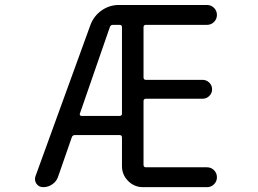

<svg xmlns="http://www.w3.org/2000/svg" viewBox="-20 -775 1040 774"><path d="M301.8 -316.4Q300.8 -313.5 302.7 -310.5Q304.7 -307.6 308.6 -307.6H461.9Q471.7 -307.6 471.7 -317.4V-665Q471.7 -674.8 461.9 -674.8H435.5Q425.8 -674.8 422.9 -666ZM344.7 -674.8Q358.4 -710.9 389.6 -732.9Q420.9 -754.9 459 -754.9H814.5Q831.1 -754.9 842.8 -743.2Q854.5 -731.4 854.5 -714.8Q854.5 -698.2 842.8 -686.5Q831.1 -674.8 814.5 -674.8H568.4Q558.6 -674.8 558.6 -665V-462.9Q558.6 -453.1 568.4 -453.1H796.9Q812.5 -453.1 823.7 -441.9Q835 -430.7 835 -415Q835 -399.4 823.7 -388.2Q812.5 -377 796.9 -377H568.4Q558.6 -377 558.6 -367.2V-110.4Q558.6 -100.6 568.4 -100.6H814.5Q831.1 -100.6 842.8 -88.9Q854.5 -77.1 854.5 -60.5Q854.5 -43.9 842.8 -32.2Q831.1 -20.5 814.5 -20.5H556.6Q521.5 -20.5 496.6 -45.4Q471.7 -70.3 471.7 -105.5V-220.7Q471.7 -230.5 461.9 -230.5H282.2Q272.5 -230.5 269.5 -221.7L214.8 -64.5Q209 -44.9 191.9 -32.7Q174.8 -20.5 154.3 -20.5Q136.7 -20.5 127 -34.2Q121.1 -43 121.1 -52.7Q121.1 -58.6 123 -64.5Z"/></svg>

Font: Rounded-X Mgen+ 1mn regular
Style: Regular
Weight: 400
Designer: [Source Han Sans]
Ryoko NISHIZUKA  (kana & ideographs); Paul D. Hunt (Latin, Greek & Cyrillic); Wenlong ZHANG  (bopomofo
Version: Version 1.059.20150602